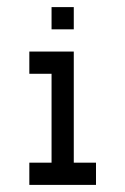

<svg xmlns="http://www.w3.org/2000/svg" viewBox="-20 -520 352 540"><path d="M125 -500V-437.5H187.5V-500ZM62.5 -375V-312.5H125V-62.5H62.5V0H250V-62.5H187.5V-375Z"/></svg>

Font: Medodica
Style: Regular
Weight: 400
Version: Version 001.000